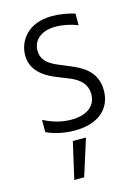

<svg xmlns="http://www.w3.org/2000/svg" viewBox="-120 -621 677 929"><g transform="rotate(-15 218.5 -156.0)"><path d="M198.5 11C321.4 11 384.2 -52.2 384.2 -141C384.2 -239.7 307.9 -273.8 255.7 -295.8L208.8 -315.3C173.3 -330.3 123.6 -351.9 123.6 -408.7C123.6 -455.6 158.7 -498.6 237.6 -498.6C275.2 -498.6 317.8 -489 347.7 -476.2V-534.8C313.9 -545.8 268.8 -552.6 234.7 -552.6C110.4 -552.6 60 -471.9 60 -402C60 -312.5 143.8 -276.6 185.7 -259.9L232.6 -241.1C268.1 -226.9 320.7 -202.1 320.7 -138.8C320.7 -84.5 281.2 -44 196 -44C145.2 -44 100.9 -58.2 58.2 -79.9V-18.8C93 -1.1 145.2 11 198.5 11ZM133.5 241.5H183.2L241.5 57.5H175.8Z"/></g></svg>

Font: TID UI Light
Style: Regular
Weight: 300
Designer: The TID Project Authors
Foundry: Bakken & Bæck
Version: Version 1.001;hotconv 1.0.109;makeotfexe 2.5.65596